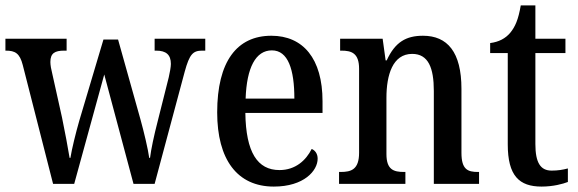

<svg xmlns="http://www.w3.org/2000/svg" viewBox="-20 -679 2135 709"><path d="M64 -439 176 0H254L365 -404L473 0H551L662 -414C680 -480 693 -492 727 -492H738V-536H551V-492H557C593 -492 611 -477 611 -443C611 -432 607 -410 603 -393L563 -234C548 -176 538 -128 534 -96H531C527 -127 511 -194 499 -237L416 -533H362L273 -234C260 -189 245 -128 240 -96H237C232 -128 219 -197 209 -245L173 -407C169 -422 166 -439 166 -450C166 -483 183 -492 217 -492H226V-536H0V-492H2C36 -492 53 -482 64 -439Z M991 10C1103 10 1153 -49 1153 -93C1153 -112 1143 -124 1131 -129C1110 -87 1071 -51 1012 -51C931 -51 888 -116 886 -262H1171V-305C1171 -463 1099 -547 982 -547C855 -547 782 -452 782 -264C782 -90 856 10 991 10ZM1067 -315H887C891 -429 924 -493 984 -493C1044 -493 1067 -422 1067 -315Z M1232 0H1477V-44H1472C1434 -44 1407 -52 1407 -110V-318C1407 -402 1430 -480 1502 -480C1562 -480 1582 -428 1582 -343V0H1749V-44H1745C1707 -44 1684 -53 1684 -115V-351C1684 -487 1632 -547 1542 -547C1480 -547 1439 -524 1408 -456H1404L1393 -536H1236V-492H1241C1278 -492 1306 -483 1306 -425V-115C1306 -53 1277 -44 1238 -44H1232Z M1980 10C2023 10 2059 0 2077 -7V-57C2058 -52 2040 -49 2017 -49C1976 -49 1957 -78 1957 -147V-483H2068V-536H1957V-659H1903C1894 -606 1882 -580 1865 -559C1847 -537 1822 -524 1790 -520V-483H1855V-146C1855 -30 1897 10 1980 10Z"/></svg>

Font: Noto Serif Bengali Condensed Medium
Style: Regular
Weight: 500
Width: 3
Designer: Juan Bruce, Universal Thirst, Indian Type Foundry and the Monotype Design Team.
Foundry: Monotype Imaging Inc.
Version: Version 2.003